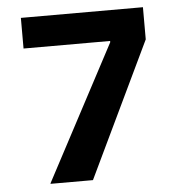

<svg xmlns="http://www.w3.org/2000/svg" viewBox="-49 -702 712 749"><g transform="rotate(-5 307.0 -327.5)"><path d="M538 -529 285 0H119V-2L399 -530V-535H60V-655H538Z"/></g></svg>

Font: Intel One Mono
Style: Bold
Weight: 700
Monospace: yes
Designer: Fred Shallcrass
Foundry: Frere-Jones Type LLC
Version: Version 1.400;hotconv 1.1.0;makeotfexe 2.6.0;FJTRelease1.4